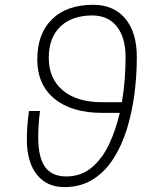

<svg xmlns="http://www.w3.org/2000/svg" viewBox="-20 -762 626 792"><path d="M245.6 9.8Q172.9 9.8 131.8 -42Q90.8 -93.8 90.8 -186.5Q90.8 -242.2 99.6 -304.2H145Q137.7 -248.5 137.7 -196.3Q137.7 -112.3 166 -73.2Q194.3 -34.2 253.4 -34.2Q313.5 -34.2 356.9 -69.8Q400.4 -105.5 429 -165Q457.5 -224.6 474.1 -296.4H401.9Q275.4 -296.4 204.6 -354.7Q133.8 -413.1 133.8 -516.6Q133.8 -623 194.6 -682.6Q255.4 -742.2 363.8 -742.2Q449.2 -742.2 496.8 -685.3Q544.4 -628.4 544.4 -526.4Q544.4 -450.2 534.4 -373.5Q524.4 -296.9 502.9 -228Q481.4 -159.2 446.5 -105.5Q411.6 -51.8 361.8 -21Q312 9.8 245.6 9.8ZM482.9 -340.3Q490.7 -386.7 494.4 -434.1Q498 -481.4 498 -526.4Q498 -607.4 461.9 -652.8Q425.8 -698.2 360.8 -698.2Q276.4 -698.2 228.8 -652.1Q181.2 -606 181.2 -523.4Q181.2 -437.5 239.5 -388.9Q297.9 -340.3 401.9 -340.3Z"/></svg>

Font: Cascadia Mono PL ExtraLight
Style: Italic
Weight: 200
Italic angle: -10°
Monospace: yes
Designer: Aaron Bell
Foundry: Saja Typeworks
Version: Version 2404.023; ttfautohint (v1.8.4)